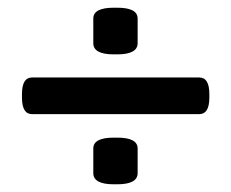

<svg xmlns="http://www.w3.org/2000/svg" viewBox="-20 -476 600 498"><path d="M275 -335Q222 -335 222 -364V-428Q222 -456 275 -456H284Q337 -456 337 -428V-364Q337 -335 284 -335ZM63 -180Q37 -180 37 -223V-232Q37 -275 63 -275H497Q523 -275 523 -232V-223Q523 -180 497 -180ZM275 2Q222 2 222 -27V-91Q222 -119 275 -119H284Q337 -119 337 -91V-27Q337 2 284 2Z"/></svg>

Font: Asap SemiBold
Style: Regular
Weight: 600
Designer: Pablo Cosgaya
Foundry: Omnibus-Type
Version: Version 3.001; ttfautohint (v1.8.3)